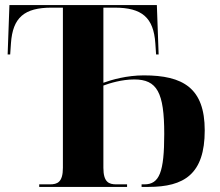

<svg xmlns="http://www.w3.org/2000/svg" viewBox="-20 -734 864 754"><path d="M134 0H479V-10H437C408 -10 386 -18 386 -75V-398C410 -407 458 -422 507 -422C597 -422 625 -371 625 -208C625 -58 606 -10 547 -10H536V0H563C703 0 784 -50 784 -222C784 -388 699 -438 545 -438C478 -438 419 -421 386 -409V-704H430C538 -704 583 -665 590 -564L593 -520H603L596 -714H17L10 -520H20L23 -564C30 -665 75 -704 183 -704H227V-75C227 -18 205 -10 176 -10H134Z"/></svg>

Font: Noto Serif Display
Style: Bold
Weight: 700
Designer: Monotype Design Team
Foundry: Monotype Imaging Inc.
Version: Version 2.009